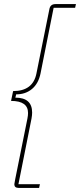

<svg xmlns="http://www.w3.org/2000/svg" viewBox="-20 -780 391 938"><path d="M171 138H71Q50 138 50 120Q50 117 54 97L114 -201Q117 -216 117 -228Q117 -287 34 -287L44 -335Q141 -335 158 -421L221 -734Q225 -760 251 -760H351L347 -742H242L178 -421Q168 -372 136.5 -345.5Q105 -319 59 -319L55 -303Q137 -303 137 -230Q137 -218 134 -201L70 120H175Z"/></svg>

Font: IBM Plex Sans Thin
Style: Italic
Weight: 100
Italic angle: -11.31°
Designer: Mike Abbink, Paul van der Laan, Pieter van Rosmalen
Foundry: Bold Monday
Version: Version 3.0